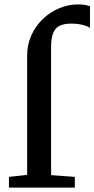

<svg xmlns="http://www.w3.org/2000/svg" viewBox="-20 -850 428 870"><path d="M20.5 0V-48.5L103 -57.5V-599Q103 -647.5 122 -689.8Q141 -732 173.8 -763.5Q206.5 -795 248 -812.5Q289.5 -830 334 -830Q354.5 -830 367.2 -827.2Q380 -824.5 388 -822L387.5 -723.5Q378 -731 355 -737Q332 -743 301.5 -743Q270 -743 250.2 -733.2Q230.5 -723.5 221 -700.2Q211.5 -677 211.5 -637.5V-56.5L319 -48.5V0Z"/></svg>

Font: Merriweather 28pt Medium
Style: Regular
Weight: 500
Version: Version 2.100